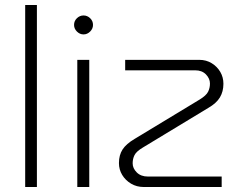

<svg xmlns="http://www.w3.org/2000/svg" viewBox="-20 -750 974 770"><path d="M81 0V-730H128V0Z M290 0V-510H338V0ZM315 -612Q300 -612 288.5 -623.5Q277 -635 277 -650Q277 -666 288.5 -677Q300 -688 315 -688Q330 -688 341.5 -677Q353 -666 353 -650Q353 -635 341.5 -623.5Q330 -612 315 -612Z M557 0Q528 0 505.5 -13.5Q483 -27 470 -48.5Q457 -70 457 -96Q457 -128 471.5 -150.5Q486 -173 520 -193L781 -351Q807 -367 814.5 -382Q822 -397 822 -415Q822 -435 806 -451.5Q790 -468 763 -468H482V-510H779Q807 -510 829 -496.5Q851 -483 863.5 -461.5Q876 -440 876 -414Q876 -383 862 -359.5Q848 -336 815 -317L554 -159Q527 -143 519.5 -128Q512 -113 512 -95Q512 -75 528.5 -58.5Q545 -42 573 -42H869V0Z"/></svg>

Font: MuseoModerno Thin ExtraLight
Style: Regular
Weight: 250
Version: Version 1.002